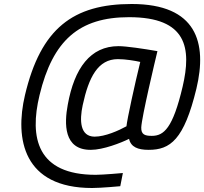

<svg xmlns="http://www.w3.org/2000/svg" viewBox="-20 -741 1022 961"><path d="M453 -57C381 -58 377 -136 394 -215C424 -354 470 -445 570 -445C608 -445 656 -437 682 -431C655 -321 616 -143 613 -109C575 -88 507 -57 453 -57ZM639 -721C346 -721 184 -599 105 -265C53 -45 97 200 441 200C486 200 582 191 582 191L595 125C595 125 496 134 459 134C166 134 126 -51 178 -265C244 -539 376 -655 626 -655C917 -655 939 -499 894 -307C845 -99 800 -61 740 -61C706 -61 686 -67 687 -103C689 -154 757 -440 768 -485C699 -497 612 -510 573 -510C433 -510 352 -401 319 -216C302 -124 297 10 435 9C496 9 586 -26 626 -46C635 -5 670 9 724 9C832 9 901 -41 963 -297C1018 -527 965 -721 639 -721Z"/></svg>

Font: RazerF5
Style: Italic
Weight: 400
Foundry: Razer Inc.
Version: Version 2